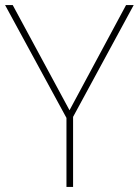

<svg xmlns="http://www.w3.org/2000/svg" viewBox="-20 -734 545 754"><path d="M253 -301 475 -714H505L267 -275V0H241V-271L0 -714H30Z"/></svg>

Font: Noto Sans Cham Thin
Style: Regular
Weight: 250
Version: Version 2.002